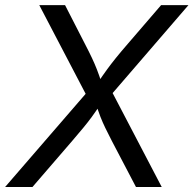

<svg xmlns="http://www.w3.org/2000/svg" viewBox="-38 -748 773 768"><path d="M-17.6 0 334 -406.7 322.8 -337.9 119.1 -727.5H222.2L301.3 -573.2Q318.8 -539.6 329.8 -516.1Q340.8 -492.7 349.6 -470.2Q358.4 -447.8 368.7 -416H352.5Q373.5 -447.3 390.1 -470Q406.7 -492.7 425.8 -516.4Q444.8 -540 473.6 -573.2L606.4 -727.5H715.8L383.3 -341.8L394.5 -410.2L608.9 0H505.9L409.2 -184.6Q393.6 -214.8 383.1 -236.6Q372.6 -258.3 364 -280Q355.5 -301.8 345.2 -332H364.7Q345.2 -302.2 329.1 -280.3Q313 -258.3 294.9 -236.6Q276.9 -214.8 251 -184.6L91.8 0Z"/></svg>

Font: Adwaita Sans
Style: Italic
Weight: 400
Italic angle: -9.39999°
Designer: Rasmus Andersson
Foundry: rsms
Version: Version 4.001;git-9221beed3